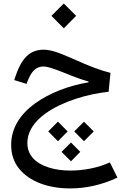

<svg xmlns="http://www.w3.org/2000/svg" viewBox="-20 -746 718 1092"><path d="M309.6 57.1 364.7 1.5 309.6 -54.2 254.4 1.5ZM457.5 57.1 513.2 1.5 457.5 -53.7 402.3 1.5ZM383.8 171.4 436.5 117.7 383.8 64.5 330.1 117.7ZM228 -463.4C189 -463.4 156.7 -450.7 130.9 -425.8C105 -400.4 83 -358.9 64 -300.8L61 -290.5L130.9 -269L134.3 -278.3C159.2 -342.8 184.6 -367.7 227.5 -367.7C249 -367.7 280.3 -357.9 345.2 -332C403.3 -308.1 444.3 -293 483.4 -282.7V-277.8C370.6 -258.8 262.7 -217.8 179.2 -157.7C95.7 -97.2 43.5 -18.1 43.5 77.6C43.5 130.4 58.1 175.3 87.9 212.4C147 286.1 252.4 325.7 379.4 325.7C469.7 325.7 559.6 305.2 647.9 264.2L605 177.7C539.1 207.5 459.5 224.1 379.9 224.1C334.5 224.1 293.5 218.3 256.8 206.5C182.6 183.1 135.7 136.7 135.7 68.4C135.7 0.5 176.3 -56.2 240.2 -101.6C335.4 -169.4 477.1 -211.4 597.7 -224.1L608.4 -331.5C579.6 -338.9 549.3 -348.1 517.1 -360.4C484.9 -372.6 443.4 -389.6 392.6 -412.6C349.6 -431.6 315.9 -445.3 291.5 -452.6C266.6 -460 245.6 -463.4 228 -463.4ZM342.8 -585 413.1 -655.8 342.8 -726.1 272.5 -655.8Z"/></svg>

Font: Estedad Medium
Style: Regular
Weight: 500
Designer: Amin Abedi
Version: Version 7.3